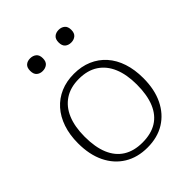

<svg xmlns="http://www.w3.org/2000/svg" viewBox="-218 -893 1027 1027"><g transform="rotate(-45 295.0 -380.0)"><path d="M542 -268Q542 -182 511.5 -119.5Q481 -57 426 -23Q371 11 295 11Q220 11 164.5 -23Q109 -57 78.5 -119.5Q48 -182 48 -268Q48 -332 65.5 -383.5Q83 -435 115.5 -471.5Q148 -508 193.5 -527.5Q239 -547 295 -547Q352 -547 397.5 -527.5Q443 -508 475.5 -471.5Q508 -435 525 -383.5Q542 -332 542 -268ZM98 -268Q98 -189 120.5 -135.5Q143 -82 187 -54.5Q231 -27 295 -27Q360 -27 404 -54Q448 -81 470.5 -135Q493 -189 493 -268Q493 -344 470.5 -397.5Q448 -451 404 -480Q360 -509 295 -509Q231 -509 187 -480Q143 -451 120.5 -397.5Q98 -344 98 -268ZM237 -723Q237 -698 223 -686.5Q209 -675 188 -675Q168 -675 154.5 -686.5Q141 -698 141 -723Q141 -748 154 -759.5Q167 -771 188 -771Q209 -771 223 -759.5Q237 -748 237 -723ZM452 -723Q452 -698 438 -686.5Q424 -675 404 -675Q383 -675 369.5 -686.5Q356 -698 356 -723Q356 -748 369.5 -759.5Q383 -771 404 -771Q424 -771 438 -759.5Q452 -748 452 -723Z"/></g></svg>

Font: Roboto Serif Thin
Style: Regular
Weight: 250
Designer: Greg Gazdowicz
Foundry: Commercial Type
Version: Version 1.004